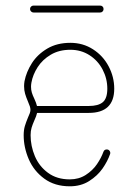

<svg xmlns="http://www.w3.org/2000/svg" viewBox="-20 -653 472 677"><path d="M356.4 -126Q363.3 -126 366.7 -120.6Q370.1 -115.2 368.2 -109.9Q359.4 -84.5 341.6 -58.8Q323.7 -33.2 294.4 -14.6Q265.1 3.9 226.1 3.9Q172.9 3.9 136 -23.2Q99.1 -50.3 81.3 -91.8Q63.5 -133.3 63.5 -176.3Q63.5 -194.3 67.6 -208.3Q71.8 -222.2 79.1 -239.7Q82.5 -246.6 85 -253.7Q87.4 -260.7 87.4 -265.6Q87.4 -271.5 85.2 -278.1Q83 -284.7 78.6 -294.9Q72.3 -309.6 68.6 -322Q64.9 -334.5 64.9 -349.1Q64.9 -357.4 66.4 -366.7Q72.8 -399.4 92.5 -430.4Q112.3 -461.4 146.7 -481.7Q181.2 -502 228 -502Q272.5 -502 307.9 -479.2Q343.3 -456.5 363 -419.2Q382.8 -381.8 382.8 -340.3Q382.8 -254.9 293 -254.9H110.8Q108.4 -244.1 101.6 -229.5Q94.7 -213.9 91.3 -202.4Q87.9 -190.9 87.9 -176.3Q87.9 -138.2 103 -102.3Q118.2 -66.4 149.4 -43.5Q180.7 -20.5 226.1 -20.5Q257.8 -20.5 282.2 -36.1Q306.6 -51.8 321.8 -74Q336.9 -96.2 344.7 -117.7Q347.7 -126 356.4 -126ZM89.4 -347.2Q89.4 -335.9 92.3 -326.4Q95.2 -316.9 101.1 -304.7Q107.9 -290 110.4 -279.3H293Q326.7 -279.3 342.5 -292.7Q358.4 -306.2 358.4 -340.3Q358.4 -376 341.8 -407.7Q325.2 -439.5 295.4 -458.5Q265.6 -477.5 228 -477.5Q188.5 -477.5 159.2 -460.2Q129.9 -442.9 112.8 -416.3Q95.7 -389.6 90.8 -361.8Q89.4 -354 89.4 -347.2ZM345.2 -621.1Q345.2 -616.2 341.8 -612.5Q338.4 -608.9 333 -608.9H98.1Q93.3 -608.9 89.6 -612.5Q85.9 -616.2 85.9 -621.1Q85.9 -626.5 89.6 -629.9Q93.3 -633.3 98.1 -633.3H333Q338.4 -633.3 341.8 -629.9Q345.2 -626.5 345.2 -621.1Z"/></svg>

Font: Velvelyne Light
Style: Regular
Weight: 200
Designer: Manon Van der Borght et Mariel Nils
Foundry: Velvetyne
Version: Version 1.070